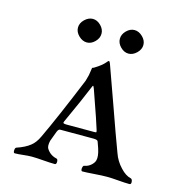

<svg xmlns="http://www.w3.org/2000/svg" viewBox="-95 -699 745 788"><g transform="rotate(15 277.5 -305.0)"><path d="M270 -337Q249 -285 199 -176Q196 -170 199 -168Q202 -166 212 -166H329Q337 -166 338 -167Q339 -168 337 -176Q331 -198 282 -337Q279 -345 277.5 -347Q276 -349 274.5 -347Q273 -345 270 -337ZM37 3Q31 3 31.5 -8Q32 -19 37 -21Q73 -33 94 -50Q112 -64 125 -92Q170 -187 241 -360Q245 -373 248 -386Q249 -391 250 -399Q251 -407 252 -412L253 -418Q259 -419 276 -431Q293 -443 298 -449Q310 -463 312 -463Q316 -463 319 -454Q339 -400 378.5 -288Q418 -176 444 -107Q455 -75 479 -50Q501 -26 524 -21Q530 -19 531 -8Q532 3 524 3Q505 3 476 0.5Q447 -2 428 -2Q407 -2 373.5 0.5Q340 3 324 3Q320 3 319 -3Q318 -9 320 -15Q322 -21 325 -21Q351 -26 365 -48Q373 -62 367 -89Q365 -100 353 -132Q351 -139 334 -139H192Q185 -139 180 -127Q165 -87 164 -84Q159 -61 165 -51Q180 -27 207 -21Q214 -20 214 -8.5Q214 3 207 3Q187 3 157 0.5Q127 -2 108 -2Q94 -2 72 0.5Q50 3 37 3ZM347.5 -597.5Q363 -613 381.5 -613Q400 -613 416 -597.5Q432 -582 432 -563Q432 -544 416 -528.5Q400 -513 381.5 -513Q363 -513 347.5 -528.5Q332 -544 332 -563Q332 -582 347.5 -597.5ZM170 -597.5Q186 -613 204.5 -613Q223 -613 238.5 -597.5Q254 -582 254 -563Q254 -544 238.5 -528.5Q223 -513 204.5 -513Q186 -513 170 -528.5Q154 -544 154 -563Q154 -582 170 -597.5Z"/></g></svg>

Font: EB Garamond
Style: SC
Weight: 400
Version: Version 000.010